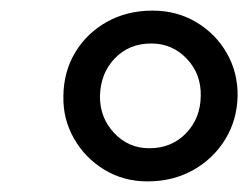

<svg xmlns="http://www.w3.org/2000/svg" viewBox="-20 -815 468 362"><path d="M258 -473Q213 -473 176.8 -495Q140.5 -517 119.5 -553.8Q98.5 -590.5 99.5 -634Q100 -680 122 -716.5Q144 -753 182 -774Q220 -795 267.5 -795Q313.5 -795 350 -773.2Q386.5 -751.5 407.5 -715Q428.5 -678.5 428 -634Q427 -588.5 404.5 -552Q382 -515.5 344 -494.2Q306 -473 258 -473ZM261.5 -535.5Q303.5 -535.5 330.8 -563.8Q358 -592 358.5 -634Q359.5 -675.5 332.2 -704.2Q305 -733 265 -733Q223.5 -733 196.5 -705Q169.5 -677 168.5 -634Q168 -593.5 195 -564.5Q222 -535.5 261.5 -535.5Z"/></svg>

Font: Merriweather 28pt SemiBold
Style: Italic
Weight: 600
Italic angle: -7.8°
Version: Version 2.101